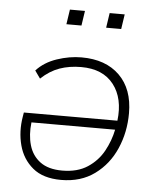

<svg xmlns="http://www.w3.org/2000/svg" viewBox="-51 -723 630 775"><g transform="rotate(5 264.5 -336.0)"><path d="M225 8Q152 8 110 -27Q68 -62 53.5 -117Q39 -172 49 -232L52 -250H431Q442 -341 398.5 -397Q355 -453 267 -453Q219 -453 179.5 -439Q140 -425 105 -392L83 -423Q115 -458 165.5 -475Q216 -492 265 -492Q363 -492 419 -437Q475 -382 475 -284Q475 -207 446 -140.5Q417 -74 361 -33Q305 8 225 8ZM226 -30Q288 -30 329 -57Q370 -84 393 -126Q416 -168 425 -213H86Q80 -162 92 -120.5Q104 -79 137 -54.5Q170 -30 226 -30ZM353 -620 362 -680H423L414 -620ZM192 -620 201 -680H262L253 -620Z"/></g></svg>

Font: Nunito Sans ExtraLight
Style: Italic
Weight: 200
Italic angle: -9°
Designer: Vernon Adams
Foundry: Vernon Adams
Version: Version 3.006; ttfautohint (v1.8.3)